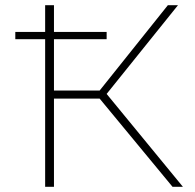

<svg xmlns="http://www.w3.org/2000/svg" viewBox="-20 -720 751 740"><path d="M645 0H685L391 -358L666 -700H627L364 -371H188V-569H391V-597H188V-700H154V-597H39V-569H154V0H188V-340H364Z"/></svg>

Font: Talent ExtraLight
Style: Regular
Weight: 200
Designer: Mike Powis
Version: Version 1.001;hotconv 1.0.109;makeotfexe 2.5.65596